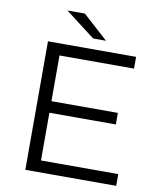

<svg xmlns="http://www.w3.org/2000/svg" viewBox="-95 -956 858 1030"><g transform="rotate(10 334.5 -440.5)"><path d="M609 -64V0H114V-700H594V-636H188V-387H550V-324H188V-64ZM188 -881H283L420 -757H350Z"/></g></svg>

Font: CMG Sans
Style: Regular
Weight: 400
Designer: Julieta Ulanovsky
Foundry: Julieta Ulanovsky
Version: Version 7.200